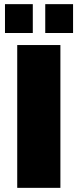

<svg xmlns="http://www.w3.org/2000/svg" viewBox="-20 -905 374 925"><path d="M63 0V-688H271V0ZM4 -746V-885H138V-746ZM198 -746V-885H332V-746Z"/></svg>

Font: Archivo SemiCondensed Black
Style: Regular
Weight: 900
Width: 4
Designer: Hector Gatti
Foundry: Omnibus-Type
Version: Version 2.001